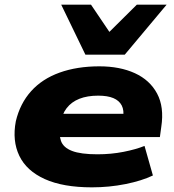

<svg xmlns="http://www.w3.org/2000/svg" viewBox="-20 -794 747 825"><path d="M375 11Q251 11 172.5 -24.5Q94 -60 63 -124.5Q32 -189 48 -273Q66 -349 113.5 -402Q161 -455 236 -482Q311 -509 407 -509Q495 -509 559.5 -479.5Q624 -450 655 -392Q686 -334 673 -249L667 -205H204L219 -305H534L509 -286Q514 -320 503 -341Q492 -362 467 -372.5Q442 -383 402 -383Q355 -383 321 -369.5Q287 -356 266.5 -329.5Q246 -303 239 -262V-259Q232 -217 242 -188.5Q252 -160 289.5 -145.5Q327 -131 399 -131Q457 -131 510.5 -141.5Q564 -152 601 -167L637 -40Q589 -17 519 -3Q449 11 375 11ZM347 -559 243 -774H371L450 -657L568 -774H696L516 -559Z"/></svg>

Font: Nunito Sans 10pt Expanded Black
Style: Italic
Weight: 900
Width: 7
Italic angle: -9°
Designer: Vernon Adams
Foundry: Vernon Adams
Version: Version 3.101;gftools[0.9.27]